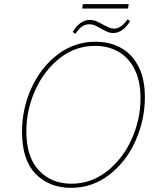

<svg xmlns="http://www.w3.org/2000/svg" viewBox="-20 -899 776 925"><path d="M86 -264Q86 -375 131.5 -475Q177 -575 258 -636.5Q339 -698 441 -698Q508 -698 561.5 -669Q615 -640 646.5 -580Q678 -520 678 -430Q678 -322 633 -221Q588 -120 506.5 -57Q425 6 322 6Q218 6 152 -61Q86 -128 86 -264ZM657 -426Q657 -509 628 -566Q599 -623 549.5 -650.5Q500 -678 438 -678Q343 -678 267.5 -618.5Q192 -559 149.5 -464Q107 -369 107 -266Q107 -142 167.5 -78Q228 -14 324 -14Q419 -14 495 -73.5Q571 -133 614 -228Q657 -323 657 -426ZM379 -879H600L597 -858H376ZM330 -745Q366 -803 412 -803Q429 -803 443.5 -797Q458 -791 477 -780Q494 -771 506 -766Q518 -761 530 -761Q563 -761 595 -806L607 -797Q571 -740 526 -740Q510 -740 497.5 -745.5Q485 -751 465 -762Q448 -772 436 -777Q424 -782 409 -782Q391 -782 375.5 -771.5Q360 -761 343 -736Z"/></svg>

Font: Bitter Pro Thin
Style: Italic
Weight: 250
Italic angle: -9°
Designer: Sol Matas, and Bitter project Authors
Foundry: Sol Matas
Version: Version 1.010